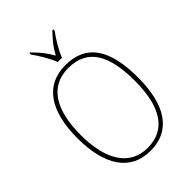

<svg xmlns="http://www.w3.org/2000/svg" viewBox="-269 -1044 1167 1167"><g transform="rotate(-45 314.5 -460.5)"><path d="M296 -771H333C349 -816 388 -880 417 -918V-931H410C365 -885 342 -855 315 -807C288 -855 264 -885 219 -931H213V-918C241 -880 280 -816 296 -771ZM314 10C493 10 575 -131 575 -358C575 -597 498 -725 315 -725C143 -725 53 -593 53 -359C53 -129 139 10 314 10ZM314 -15C159 -15 81 -147 81 -358C81 -573 157 -700 315 -700C485 -700 547 -573 547 -358C547 -145 476 -15 314 -15Z"/></g></svg>

Font: Noto Serif SemiCondensed Thin
Style: Regular
Weight: 100
Width: 4
Designer: Monotype Design Team
Foundry: Monotype Imaging Inc.
Version: Version 2.015